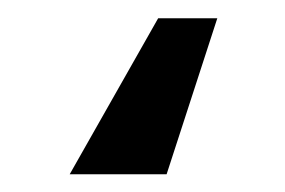

<svg xmlns="http://www.w3.org/2000/svg" viewBox="-20 16 313 211"><path d="M218.8 36.1 163.1 207.5H56.6L153.8 36.1Z"/></svg>

Font: Inter 16pt Medium
Style: Regular
Weight: 500
Version: Version 4.001;git-66647c0bb